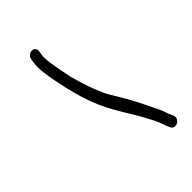

<svg xmlns="http://www.w3.org/2000/svg" viewBox="-224 -775 940 940"><g transform="rotate(-45 246.0 -305.0)"><path d="M149.1 -657 145.3 -633C139.6 -597.5 148.6 -534.2 170.3 -438.8C202 -299.5 238 -229.4 298.7 -131.7C324.8 -89.6 346.5 -49.7 365 -12.6C376.5 10.3 380.4 25.6 389.2 48.9L389.4 49.3L394.8 60.6C401.8 76 419.7 76.5 432 69.4C444 62.4 453.5 46.5 446.6 31.4L441.3 20.3C438.1 13.5 435 5.3 432 -4.3C422.3 -35.6 406.1 -61.3 391.8 -92.6C365.4 -150.1 339.9 -193 299.9 -259.6C276.7 -298.1 250.7 -364.5 225.3 -458C204.6 -551.4 196.9 -611.6 200.3 -633L204.1 -657C206.4 -672 195.9 -684.5 180.9 -684.5C165.9 -684.5 151.4 -672 149.1 -657Z"/></g></svg>

Font: MewTooHand
Style: BdWideIta
Weight: 400
Designer: Mew Too, Robert Jablonski
Version: Version 0.77